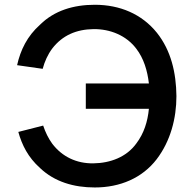

<svg xmlns="http://www.w3.org/2000/svg" viewBox="-20 -786 816 821"><path d="M651 -645.8C586.5 -726 492.7 -765.6 385.4 -765.6C293.8 -765.6 212.5 -740.6 152.1 -681.2C95.8 -631.2 67.7 -571.9 53.1 -507.3L162.5 -491.7C170.8 -522.9 184.4 -553.1 203.1 -578.1C246.9 -635.4 307.3 -660.4 379.2 -661.5C451 -662.5 519.8 -634.4 562.5 -578.1C594.8 -536.5 610.4 -483.3 616.7 -429.2H346.9V-320.8H616.7C611.5 -266.7 595.8 -215.6 562.5 -171.9C520.8 -114.6 452.1 -88.5 379.2 -87.5C307.3 -86.5 245.8 -115.6 203.1 -171.9C186.5 -194.8 174 -220.8 164.6 -249L58.3 -221.9C74 -165.6 100 -113.5 151 -67.7C213.5 -8.3 295.8 15.6 385.4 15.6C493.8 15.6 588.5 -25 650 -105.2C709.4 -183.3 734.4 -280.2 734.4 -375C733.3 -475 711.5 -569.8 651 -645.8Z"/></svg>

Font: Manrope Semibold
Style: Regular
Weight: 600
Width: 4
Designer: Michael Sharanda
Foundry: Michael Sharanda
Version: Version 2.000;PS 002.000;hotconv 1.0.88;makeotf.lib2.5.64775